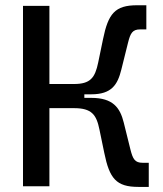

<svg xmlns="http://www.w3.org/2000/svg" viewBox="-20 -716 626 738"><path d="M68.4 0H169.9V-300.3H264.2C332.5 -300.3 350.6 -275.4 362.3 -217.8L380.9 -127.9C400.9 -29.8 426.8 2.4 511.7 2.4H551.8V-90.3H528.3C498.5 -90.3 490.7 -104.5 481.4 -141.1L455.6 -245.1C441.4 -302.2 414.1 -339.8 331.1 -339.8H304.2V-353.5H331.1C409.7 -353.5 432.1 -391.1 446.3 -448.2L472.2 -552.2C481.4 -588.9 489.3 -603 519 -603H542.5V-695.8H506.8C421.9 -695.8 396 -663.6 376 -565.4L357.4 -475.6C345.2 -417 327.6 -393.1 264.2 -393.1H169.9V-693.4H68.4Z"/></svg>

Font: Cascadia Mono NF
Style: Regular
Weight: 400
Monospace: yes
Designer: Aaron Bell
Foundry: Saja Typeworks
Version: Version 2404.023